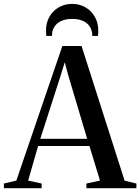

<svg xmlns="http://www.w3.org/2000/svg" viewBox="-48 -990 737 1010"><path d="M38 -40 280 -748H381L607.5 -39.5L669.5 -24.5V0H406.5V-24.5L478 -40L422.5 -222H152.5L100 -40L171 -24.5V0H-27.5V-24.5ZM410.5 -260 310.5 -595.5 292.5 -662.5 272 -595.5 164 -260ZM331.5 -969.5Q370 -969.5 401 -951.8Q432 -934 450.5 -902.2Q469 -870.5 469 -829Q469 -821 468.5 -814.8Q468 -808.5 467 -801H437.5Q437.5 -805.5 437.2 -810.8Q437 -816 435.5 -821.5Q432 -841.5 419.2 -857Q406.5 -872.5 384.8 -881.5Q363 -890.5 331.5 -890.5Q300.5 -890.5 278.5 -881.5Q256.5 -872.5 243.8 -857Q231 -841.5 227 -821.5Q226.5 -816 226 -810.8Q225.5 -805.5 225.5 -801H196Q195 -808.5 194.5 -814.8Q194 -821 194 -829Q194 -870.5 212.2 -902.2Q230.5 -934 261.8 -951.8Q293 -969.5 331.5 -969.5Z"/></svg>

Font: Merriweather 120pt Medium
Style: Regular
Weight: 500
Version: Version 2.100